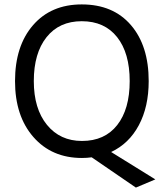

<svg xmlns="http://www.w3.org/2000/svg" viewBox="-20 -707 749 869"><path d="M133 -340Q133 -215 192.5 -142Q252 -69 351 -69Q454 -69 510.5 -141Q567 -213 567 -340Q567 -467 510 -539Q453 -611 350 -611Q248 -611 190.5 -538.5Q133 -466 133 -340ZM683 105 595 142 395 5Q374 8 351 8Q214 8 131 -87Q48 -182 48 -340Q48 -499 129.5 -593Q211 -687 350 -687Q492 -687 572.5 -593.5Q653 -500 653 -340Q653 -224 608.5 -140.5Q564 -57 483 -19Z"/></svg>

Font: Hind Regular
Style: Regular
Weight: 400
Designer: Manushi Parikh, Satya Rajpurohit
Foundry: Indian Type Foundry
Version: Version 1.201;PS 1.0;hotconv 1.0.78;makeotf.lib2.5.61930; tt